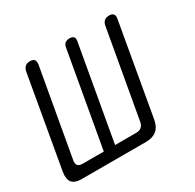

<svg xmlns="http://www.w3.org/2000/svg" viewBox="-127 -700 854 840"><g transform="rotate(-30 300.0 -280.0)"><path d="M58 0Q24 0 10.5 -16.5Q-3 -33 2 -67L83 -529Q86 -544 95 -552Q104 -560 119 -560Q135 -560 141 -552.5Q147 -545 145 -529L67 -89Q64 -73 71 -64.5Q78 -56 95 -56H202L286 -531Q288 -546 296.5 -553Q305 -560 319 -560Q334 -560 340 -553Q346 -546 343 -531L259 -56H366Q383 -56 392.5 -64.5Q402 -73 405 -89L483 -529Q486 -545 495 -552.5Q504 -560 519 -560Q534 -560 540.5 -552.5Q547 -545 544 -529L463 -67Q457 -33 437 -16.5Q417 0 383 0Z"/></g></svg>

Font: Maple Mono NL ExtraLight
Style: Italic
Weight: 275
Italic angle: -10°
Monospace: yes
Designer: subframe7536
Version: Version 7.000